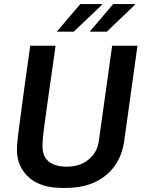

<svg xmlns="http://www.w3.org/2000/svg" viewBox="-20 -910 718 940"><path d="M283 10Q179 10 121 -42Q63 -94 63 -176Q63 -187 64 -202.5Q65 -218 67.5 -239.5Q70 -261 74 -290.5Q78 -320 83 -358.5Q88 -397 94.5 -445.5Q101 -494 109.5 -554Q118 -614 128 -686H252Q238 -587 227.5 -513Q217 -439 209.5 -385Q202 -331 197 -294Q192 -257 190 -233Q188 -209 188 -193Q188 -144 219 -119Q250 -94 308 -94Q372 -94 414.5 -129.5Q457 -165 464 -221L529 -686H653L588 -219Q578 -148 540.5 -96.5Q503 -45 443 -17.5Q383 10 303 10ZM419 -755 534 -890H640L641 -887L503 -755ZM258 -755 373 -890H478L480 -887L341 -755Z"/></svg>

Font: Chivo Medium Medium
Style: Italic
Weight: 500
Italic angle: -8.05°
Version: Version 2.002